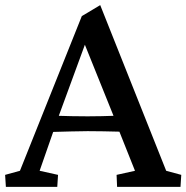

<svg xmlns="http://www.w3.org/2000/svg" viewBox="-20 -731 729 751"><path d="M3 0H204L207 -47L135 -63L188 -215C236 -216 280 -218 323 -218C364 -218 405 -217 447 -216L508 -63L436 -47L438 0H686L689 -47L630 -63L372 -711L300 -668L58 -63L0 -47ZM210 -278 312 -556 424 -278C397 -277 363 -276 323 -276C276 -276 239 -277 210 -278Z"/></svg>

Font: TPK Tissa Web Medium
Style: Regular
Weight: 500
Designer: Jacques Le Bailly, Suppakit Chalermlarp | Katatrad Co.,Ltd.
Foundry: Jacques Le Bailly, Cadson Demak Co.,Ltd.
Version: Version 5.000;Glyphs 3.1.2 (3151)